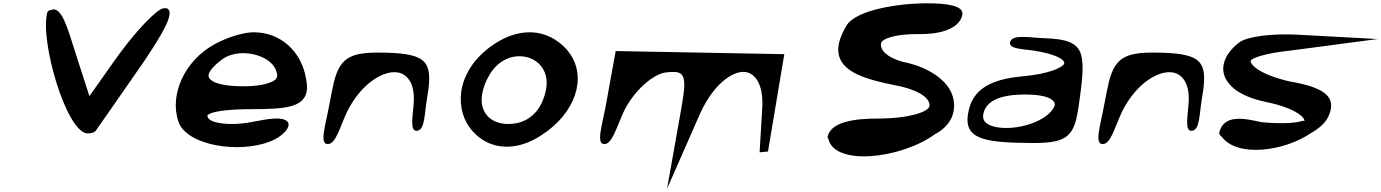

<svg xmlns="http://www.w3.org/2000/svg" viewBox="-20 -867 8386 1166"><path d="M268 -794C219 -626 382 -64 510 -57C533 -56 551 -63 560 -71C602 -131 740 -328 862 -505C953 -643 1049 -792 994 -816C979 -820 966 -815 958 -812C895 -776 772 -637 669 -490L523 -283L435 -556C392 -691 354 -833 291 -807C272 -804 270 -797 268 -794Z M1621 -8C1657 -22 1687 -41 1710 -66C1724 -81 1737 -101 1731 -120C1728 -127 1722 -132 1716 -136C1684 -156 1614 -147 1514 -127C1373 -99 1260 -120 1244 -151C1236 -165 1238 -169 1258 -178C1293 -193 1378 -204 1507 -204C1714 -204 1822 -216 1842 -309C1847 -333 1844 -358 1839 -387C1812 -553 1686 -671 1520 -671C1458 -671 1357 -639 1286 -600C1101 -500 1007 -292 1064 -127C1116 19 1435 66 1621 -8ZM1637 -473C1651 -456 1659 -437 1663 -416C1666 -393 1655 -375 1599 -359C1565 -349 1517 -343 1460 -343C1289 -343 1240 -382 1247 -414C1251 -434 1275 -466 1330 -507C1413 -569 1571 -550 1637 -473Z M1981 -237C1958 -108 1917 9 1971 8C2018 7 2041 -85 2086 -185C2177 -370 2317 -441 2396 -427C2450 -418 2498 -366 2493 -252C2489 -169 2464 -64 2515 -73C2561 -81 2557 -174 2574 -275C2612 -491 2574 -539 2330 -547C2121 -553 2048 -529 2008 -369C1999 -332 1991 -288 1981 -237Z M2914 -547C2731 -380 2750 -158 2869 -51C2960 37 3113 60 3274 -50C3474 -181 3544 -392 3442 -540C3436 -548 3429 -557 3423 -565C3300 -701 3121 -707 2951 -578C2939 -568 2926 -558 2914 -547ZM2965 -432C3028 -520 3118 -539 3190 -517C3262 -494 3317 -423 3295 -318C3269 -197 3198 -131 3106 -117C2987 -100 2909 -159 2905 -254C2904 -307 2923 -369 2965 -432Z M3719 -557 3661 -237C3638 -109 3597 10 3651 8C3697 6 3721 -85 3766 -185C3827 -315 3945 -416 4022 -427C4108 -437 4134 -427 4136 -352C4135 -316 4128 -269 4118 -211L4031 279L4235 -185C4324 -374 4444 -442 4512 -429C4567 -418 4618 -353 4609 -209L4593 58L4644 53L4743 -538H4742Z M5123 -715C5032 -566 5057 -464 5217 -402C5270 -382 5334 -365 5413 -350C5597 -315 5637 -250 5622 -216C5607 -188 5508 -147 5307 -147C5170 -147 5024 -127 5006 -36C5005 -32 5007 -29 5010 -26C5045 144 5452 98 5658 -52C5775 -113 5797 -222 5754 -312C5714 -391 5610 -462 5465 -491C5337 -526 5321 -584 5333 -611C5344 -631 5415 -662 5562 -660C5671 -658 5804 -684 5824 -776C5837 -836 5717 -847 5611 -847C5435 -847 5183 -807 5123 -715Z M6162 0C6393 6 6481 0 6516 -143C6526 -186 6534 -241 6543 -312C6556 -414 6559 -483 6546 -533C6524 -612 6449 -631 6320 -635C6236 -638 6125 -661 6114 -611C6105 -567 6198 -570 6267 -558C6386 -539 6436 -509 6442 -490C6443 -486 6444 -482 6442 -479C6433 -459 6356 -418 6186 -403C5990 -385 5889 -321 5862 -193C5831 -49 5907 -6 6162 0ZM6206 -293C6349 -293 6391 -257 6385 -227C6384 -222 6381 -217 6378 -211C6322 -115 6117 -66 6007 -101C5962 -115 5944 -140 5952 -176C5967 -247 6039 -293 6206 -293Z M6687 -237C6664 -108 6623 9 6677 8C6724 7 6747 -85 6792 -185C6883 -370 7023 -441 7102 -427C7156 -418 7204 -366 7199 -252C7195 -169 7170 -64 7221 -73C7267 -81 7263 -174 7280 -275C7318 -491 7280 -539 7036 -547C6827 -553 6754 -529 6714 -369C6705 -332 6697 -288 6687 -237Z M7505 -609C7401 -528 7382 -431 7444 -359C7483 -309 7561 -270 7667 -248C7864 -208 7908 -145 7901 -131C7900 -132 7899 -132 7892 -134C7863 -122 7779 -112 7641 -125C7528 -151 7416 -170 7386 -68C7380 -54 7391 -43 7401 -35C7495 90 7779 52 7940 -58C7951 -64 7963 -71 7972 -78C8006 -101 8032 -128 8047 -159C8103 -280 8021 -337 7809 -373C7613 -419 7569 -482 7576 -500C7583 -512 7652 -543 7818 -560L8346 -630L7847 -657C7712 -663 7558 -648 7505 -609Z"/></svg>

Font: Venom Sans
Style: BdObl
Weight: 700
Version: Version 1.001